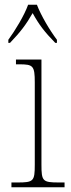

<svg xmlns="http://www.w3.org/2000/svg" viewBox="-20 -786 298 806"><path d="M15 -619V-606H22C66 -652 89 -682 117 -731C144 -682 167 -652 212 -606H219V-619C190 -657 152 -721 135 -766H98C82 -721 43 -657 15 -619ZM28 0H251V-20H228C159 -20 154 -25 154 -95V-536H47V-516H61C119 -516 126 -510 126 -440V-95C126 -25 121 -20 53 -20H28Z"/></svg>

Font: Noto Serif SemiCondensed Thin
Style: Regular
Weight: 100
Width: 4
Designer: Monotype Design Team
Foundry: Monotype Imaging Inc.
Version: Version 2.015